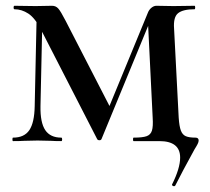

<svg xmlns="http://www.w3.org/2000/svg" viewBox="-20 -488 726 664"><path d="M582 156Q579 156 576.5 154Q574 152 575 150Q603 94 603 57Q603 0 531 0H442Q440 0 440 -6Q440 -12 442 -12Q473 -12 487 -17Q501 -22 505.5 -36.5Q510 -51 508 -81L491 -426L516 -456L331 -7Q329 -3 324 -3Q318 -3 316 -7L122 -385Q101 -426 78 -441Q55 -456 30 -456Q27 -456 27 -462Q27 -468 30 -468L103 -467L160 -468Q173 -468 181.5 -458.5Q190 -449 207 -416L363 -113L323 -35L491 -443Q495 -454 503.5 -461Q512 -468 521 -468L580 -467L653 -468Q655 -468 655 -462Q655 -456 653 -456Q613 -456 596 -442.5Q579 -429 582 -389L598 -81Q600 -51 605.5 -36.5Q611 -22 622.5 -17Q634 -12 656 -12Q667 -12 667 -2Q667 3 663.5 10Q660 17 653 28Q609 108 586 154Q584 156 582 156ZM25 -12Q64 -12 81.5 -38Q99 -64 100 -121L107 -446L127 -443L120 -121Q119 -64 136.5 -38Q154 -12 192 -12Q195 -12 195 -6Q195 0 192 0Q169 0 156 -1L110 -2L64 -1Q51 0 25 0Q23 0 23 -6Q23 -12 25 -12Z"/></svg>

Font: Cormorant SC SemiBold
Style: Regular
Weight: 600
Designer: Christian Thalmann (Catharsis Fonts)
Foundry: Catharsis Fonts
Version: Version 4.000